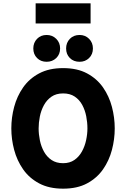

<svg xmlns="http://www.w3.org/2000/svg" viewBox="-20 -1121 757 1153"><path d="M359 12Q274.5 12 215 -19.8Q155.5 -51.5 118.8 -104.2Q82 -157 65 -221Q48 -285 48 -350Q48 -415 65 -479Q82 -543 118.8 -595.8Q155.5 -648.5 215 -680.2Q274.5 -712 359 -712Q444 -712 503 -680.2Q562 -648.5 598.8 -595.8Q635.5 -543 652.2 -479Q669 -415 669 -350Q669 -285 652.2 -221Q635.5 -157 598.8 -104.2Q562 -51.5 503 -19.8Q444 12 359 12ZM359 -141Q399 -141 427 -160.5Q455 -180 472.2 -211.5Q489.5 -243 497.2 -279.5Q505 -316 505 -350Q505 -386 497.8 -423Q490.5 -460 473.8 -491Q457 -522 428.8 -541Q400.5 -560 359 -560Q317 -560 288.8 -540.2Q260.5 -520.5 243.5 -489Q226.5 -457.5 219.2 -420.8Q212 -384 212 -350Q212 -315 219.5 -278.2Q227 -241.5 244.2 -210.2Q261.5 -179 289.8 -160Q318 -141 359 -141ZM458 -750Q422 -750 399.5 -772.5Q377 -795 377 -830Q377 -864.5 399.5 -887.8Q422 -911 458 -911Q492 -911 515 -887.8Q538 -864.5 538 -830Q538 -795 515 -772.5Q492 -750 458 -750ZM260 -750Q225 -750 202.5 -772.5Q180 -795 180 -830Q180 -864.5 202.5 -887.8Q225 -911 260 -911Q294.5 -911 317.8 -887.8Q341 -864.5 341 -830Q341 -795 317.8 -772.5Q294.5 -750 260 -750ZM194 -980V-1101H524V-980Z"/></svg>

Font: Overpass Black
Style: Regular
Weight: 900
Designer: Delve Withrington, Dave Bailey, Thomas Jockin
Foundry: Delve Fonts LLC
Version: Version 4.000; ttfautohint (v1.8.3)